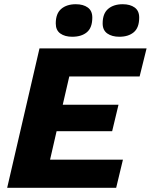

<svg xmlns="http://www.w3.org/2000/svg" viewBox="-20 -889 714 909"><path d="M14 0 167 -660H674L641 -527H308L277 -393H541L511 -268H248L217 -133H562L530 0ZM545 -715Q510 -715 488 -730.5Q466 -746 466 -778Q466 -825 492 -847Q518 -869 561 -869Q596 -869 617.5 -853.5Q639 -838 639 -806Q639 -758 613.5 -736.5Q588 -715 545 -715ZM322 -715Q287 -715 265.5 -730.5Q244 -746 244 -778Q244 -825 270 -847Q296 -869 339 -869Q374 -869 395.5 -853.5Q417 -838 417 -806Q417 -758 391.5 -736.5Q366 -715 322 -715Z"/></svg>

Font: Kantumruy Pro
Style: Italic
Weight: 400
Italic angle: -13°
Designer: Sovichet Tep
Foundry: Sovichet Tep
Version: Version 1.002